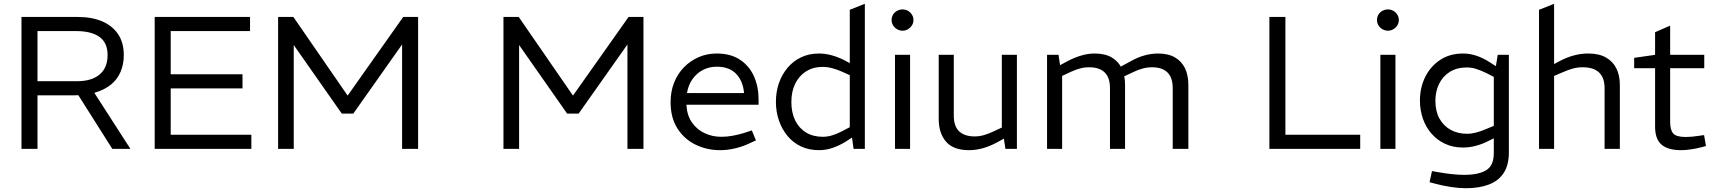

<svg xmlns="http://www.w3.org/2000/svg" viewBox="-20 -790 9102 1019"><path d="M94 0V-700H393Q467 -700 521.5 -677Q576 -654 606.5 -609Q637 -564 637 -498Q637 -449 620 -409Q603 -369 569.5 -341.5Q536 -314 486 -299Q436 -284 371 -284H179V0ZM576 0 388 -297 468 -317 672 0ZM179 -359H389Q466 -359 508.5 -394.5Q551 -430 551 -498Q551 -563 508 -594Q465 -625 385 -625H179Z M801 0V-700H1307V-625H886V-396H1267V-321H886V-75H1314V0Z M1456 0V-700H1537L1824 -284H1826L2120 -700H2199V0H2114V-554L1855 -187H1794L1539 -551V0Z M2652 0V-700H2733L3020 -284H3022L3316 -700H3395V0H3310V-554L3051 -187H2990L2735 -551V0Z M3802 7Q3732 7 3672 -22Q3612 -51 3575.5 -108Q3539 -165 3539 -248Q3539 -304 3557.5 -351Q3576 -398 3609.5 -432.5Q3643 -467 3687.5 -486.5Q3732 -506 3784 -506Q3858 -506 3907.5 -473Q3957 -440 3981.5 -385Q4006 -330 4006 -262V-234H3623Q3626 -178 3652 -140.5Q3678 -103 3719 -83.5Q3760 -64 3808 -64Q3838 -64 3868 -69.5Q3898 -75 3928 -84L3970 -98L3992 -45L3953 -27Q3918 -11 3879 -2Q3840 7 3802 7ZM3626 -296H3929Q3923 -361 3886.5 -398.5Q3850 -436 3784 -436Q3744 -436 3711 -419Q3678 -402 3655.5 -370.5Q3633 -339 3626 -296Z M4327 7Q4273 7 4231 -13Q4189 -33 4159.5 -68.5Q4130 -104 4114 -150.5Q4098 -197 4098 -249Q4098 -303 4114 -349Q4130 -395 4160 -430.5Q4190 -466 4232 -486Q4274 -506 4327 -506Q4359 -506 4392.5 -497Q4426 -488 4458 -472L4490 -455V-738L4570 -770V0H4510L4502 -60L4468 -38Q4434 -17 4398.5 -5Q4363 7 4327 7ZM4180 -249Q4180 -192 4200.5 -150.5Q4221 -109 4258.5 -86.5Q4296 -64 4347 -64Q4370 -64 4394.5 -71Q4419 -78 4448 -93L4490 -115V-391L4448 -410Q4420 -422 4395.5 -428.5Q4371 -435 4348 -435Q4296 -435 4258.5 -411.5Q4221 -388 4200.5 -346Q4180 -304 4180 -249Z M4730 0V-499H4810V0ZM4770 -627Q4755 -627 4741 -635Q4727 -643 4719.5 -656Q4712 -669 4712 -684Q4712 -699 4719.5 -712Q4727 -725 4741 -732.5Q4755 -740 4770 -740Q4786 -740 4799 -732.5Q4812 -725 4820 -712Q4828 -699 4828 -684Q4828 -668 4820 -655.5Q4812 -643 4799 -635Q4786 -627 4770 -627Z M5123 7Q5040 7 5001 -38Q4962 -83 4962 -159V-499H5042V-177Q5042 -120 5070.5 -93Q5099 -66 5153 -66Q5178 -66 5202 -73Q5226 -80 5252 -92L5297 -113V-499H5377V0H5316L5305 -74L5322 -62L5271 -34Q5232 -13 5195 -3Q5158 7 5123 7Z M5537 0V-499H5598L5606 -444L5645 -465Q5683 -485 5719 -495.5Q5755 -506 5790 -506Q5845 -506 5880.5 -485Q5916 -464 5933.5 -427Q5951 -390 5951 -339V0H5871V-322Q5871 -378 5843 -405.5Q5815 -433 5760 -433Q5735 -433 5711.5 -426.5Q5688 -420 5664 -409L5617 -387V0ZM6204 0V-322Q6204 -378 6176 -405.5Q6148 -433 6094 -433Q6069 -433 6045 -426.5Q6021 -420 5998 -409L5938 -381L5920 -432L5981 -465Q6018 -486 6054.5 -496Q6091 -506 6126 -506Q6181 -506 6216.5 -485Q6252 -464 6269.5 -427Q6287 -390 6287 -339V0Z M6717 0V-700H6802V-75H7199V0Z M7306 0V-499H7386V0ZM7346 -627Q7331 -627 7317 -635Q7303 -643 7295.5 -656Q7288 -669 7288 -684Q7288 -699 7295.5 -712Q7303 -725 7317 -732.5Q7331 -740 7346 -740Q7362 -740 7375 -732.5Q7388 -725 7396 -712Q7404 -699 7404 -684Q7404 -668 7396 -655.5Q7388 -643 7375 -635Q7362 -627 7346 -627Z M7759 209Q7725 209 7681.5 202.5Q7638 196 7601 186L7567 177L7580 118L7615 124Q7647 130 7684 134Q7721 138 7751 138Q7827 138 7867.5 113.5Q7908 89 7908 23V-56L7876 -40Q7844 -24 7810.5 -15.5Q7777 -7 7745 -7Q7692 -7 7650 -26.5Q7608 -46 7578 -80Q7548 -114 7532 -159.5Q7516 -205 7516 -256Q7516 -324 7543.5 -380.5Q7571 -437 7622.5 -471.5Q7674 -506 7745 -506Q7781 -506 7816.5 -494Q7852 -482 7886 -460L7919 -439L7929 -499H7988V19Q7988 86 7960.5 128Q7933 170 7881.5 189.5Q7830 209 7759 209ZM7598 -255Q7598 -200 7619.5 -161Q7641 -122 7679 -101Q7717 -80 7766 -80Q7789 -80 7814 -86.5Q7839 -93 7867 -105L7908 -122V-382L7869 -402Q7838 -417 7813.5 -424.5Q7789 -432 7765 -432Q7712 -432 7674.5 -408.5Q7637 -385 7617.5 -344.5Q7598 -304 7598 -255Z M8148 0V-738L8228 -770V-450L8258 -466Q8296 -486 8333.5 -496Q8371 -506 8408 -506Q8467 -506 8504 -484.5Q8541 -463 8559 -426Q8577 -389 8577 -339V0H8496V-322Q8496 -377 8467 -405Q8438 -433 8379 -433Q8352 -433 8327 -426Q8302 -419 8275 -407L8228 -387V0Z M8903 7Q8832 7 8798 -22.5Q8764 -52 8764 -118V-428H8653V-483L8764 -499V-619L8844 -654V-499H9025V-428H8844V-142Q8844 -100 8860.5 -81.5Q8877 -63 8926 -63Q8943 -63 8960 -64.5Q8977 -66 8995 -69L9024 -73L9034 -15L9008 -8Q8985 -2 8956 2.5Q8927 7 8903 7Z"/></svg>

Font: REM Medium Light
Style: Regular
Weight: 300
Version: Version 1.005;gftools[0.9.28]